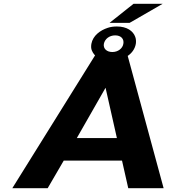

<svg xmlns="http://www.w3.org/2000/svg" viewBox="-20 -995 930 1015"><path d="M625 -146 658 0H845L652 -711H488L45 0H232L317 -146ZM386 -265 538 -531 598 -265ZM686 -975 559 -874H665L840 -975ZM463 -763C461 -750 461 -738 466 -727C479 -696 511 -674 566 -674C632 -674 688 -708 698 -763C700 -776 699 -789 695 -800C684 -831 651 -855 598 -855C581 -855 565 -853 550 -848C510 -835 471 -807 463 -763ZM589 -808C620 -808 637 -789 632 -763C628 -739 604 -720 574 -720C544 -720 525 -738 529 -763C534 -789 558 -808 589 -808Z"/></svg>

Font: Asimov
Style: XWidIt
Weight: 500
Designer: Google
Version: Version 2.000980; 2014